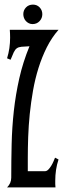

<svg xmlns="http://www.w3.org/2000/svg" viewBox="-20 -813 285 833"><path d="M233.9 -683.6Q204.6 -650.4 183.3 -608.2Q162.1 -565.9 147.2 -518.6Q132.3 -471.2 123.3 -420.2Q114.3 -369.1 109.1 -318.4Q104 -267.6 102.3 -219Q100.6 -170.4 100.6 -127.9V-70.3H175.3Q182.6 -70.3 189.5 -77.1Q196.3 -84 202.1 -93.5Q208 -103 212.2 -113Q216.3 -123 218.8 -128.9L233.9 -121.1Q226.6 -99.1 223.1 -75.7Q219.7 -52.2 219.7 -28.8Q219.7 -21.5 219.7 -14.2Q219.7 -6.8 220.7 0H10.7Q28.8 -18.1 28.8 -42Q28.8 -115.2 30.5 -187.7Q32.2 -260.3 40 -331.5Q47.9 -402.8 63.7 -473.1Q79.6 -543.5 107.9 -612.3Q85.9 -611.3 73.2 -610.1Q60.5 -608.9 53 -603.5Q45.4 -598.1 39.8 -586.4Q34.2 -574.7 25.9 -553.7L10.7 -560.1Q23.9 -602.5 23.9 -649.9Q23.9 -666.5 22.5 -683.6ZM81.1 -751.5Q81.1 -768.6 92.8 -780.8Q104.5 -793 123 -793Q140.6 -793 152.1 -780.8Q163.6 -768.6 163.6 -751.5Q163.6 -733.9 151.6 -721.2Q139.6 -708.5 121.1 -708.5Q112.3 -708.5 105 -712.2Q97.7 -715.8 92.3 -721.7Q86.9 -727.5 84 -735.4Q81.1 -743.2 81.1 -751.5Z"/></svg>

Font: XAYAX
Style: Regular
Weight: 400
Designer: Peter Wiegel
Foundry: Peter Wiegel
Version: Version 1.000 2009 initial release